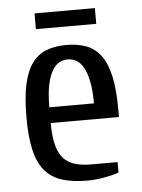

<svg xmlns="http://www.w3.org/2000/svg" viewBox="-49 -680 538 729"><g transform="rotate(-5 220.0 -315.0)"><path d="M395 -220H135Q135 -171 143 -138.5Q151 -106 167.5 -86.5Q184 -67 210.5 -58.5Q237 -50 275 -50H375V-10Q352 -2 318.5 4Q285 10 255 10Q199 10 159 -2.5Q119 -15 93.5 -45Q68 -75 56.5 -125Q45 -175 45 -250Q45 -325 56 -375Q67 -425 89 -455Q111 -485 144 -497.5Q177 -510 220 -510Q263 -510 296 -497.5Q329 -485 351 -455Q373 -425 384 -375Q395 -325 395 -250ZM305 -280Q305 -331 298 -364.5Q291 -398 279.5 -418Q268 -438 252.5 -446.5Q237 -455 220 -455Q203 -455 187.5 -446.5Q172 -438 160.5 -418Q149 -398 142 -364.5Q135 -331 135 -280ZM110 -640H340V-580H110Z"/></g></svg>

Font: Cuprum
Style: Regular
Weight: 400
Designer: Jovanny Lemonad
Foundry: Jovanny Lemonad
Version: Version 1.002